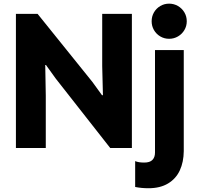

<svg xmlns="http://www.w3.org/2000/svg" viewBox="-20 -794 1057 1030"><path d="M65.4 -719.7H181.6L475.6 -354.5L527.3 -283.2H532.2L528.3 -439.5V-719.7H687.5V0H571.3L279.3 -372.1L226.6 -445.3H222.7L225.6 -281.2V0H65.4ZM705.1 209V70.3Q723.1 78.1 753.9 78.1Q783.7 78.1 797.6 64Q811.5 49.8 811.5 24.4V-525.4H965.8V16.6Q965.3 75.2 944.6 120.1Q923.8 165 881.3 190.4Q838.9 215.8 776.4 215.8Q739.3 215.8 705.1 209ZM793.5 -679.7Q793.5 -706.1 805.9 -727.5Q818.4 -749 839.8 -761.7Q861.3 -774.4 887.2 -774.4Q913.1 -774.4 934.8 -761.7Q956.5 -749 969.2 -727.5Q981.9 -706.1 981.9 -679.7Q981.9 -654.3 969.2 -632.8Q956.5 -611.3 934.8 -598.6Q913.1 -585.9 887.2 -585.9Q861.3 -585.9 839.8 -598.6Q818.4 -611.3 805.9 -632.8Q793.5 -654.3 793.5 -679.7Z"/></svg>

Font: Reddit Sans Fudge ExtraBold
Style: Regular
Weight: 800
Designer: Stephen Hutchings
Foundry: Reddit
Version: Version 1.011